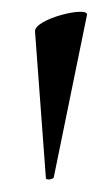

<svg xmlns="http://www.w3.org/2000/svg" viewBox="-20 -660 183 318"><path d="M56 -365C56 -361 68 -363 69 -366L124 -635C128 -651 37 -629 38 -608Z"/></svg>

Font: Cormorant Infant Book
Style: Regular
Weight: 500
Designer: Christian Thalmann (Catharsis Fonts)
Version: Version 1.000;PS 002.000;hotconv 1.0.88;makeotf.lib2.5.64775